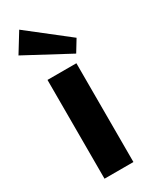

<svg xmlns="http://www.w3.org/2000/svg" viewBox="-210 -861 721 909"><g transform="rotate(-30 150.0 -406.5)"><path d="M229 -540V0H71V-540ZM290 -644 251 -580 10 -709 74 -813Z"/></g></svg>

Font: Pathway Extreme 28pt
Style: Bold
Weight: 700
Designer: Eduardo Rodriguez Tunni
Foundry: Eduardo Rodriguez Tunni
Version: Version 1.001;gftools[0.9.26]